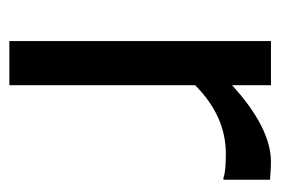

<svg xmlns="http://www.w3.org/2000/svg" viewBox="-112 -472 585 400"><g transform="rotate(90 180.0 -272.5)"><path d="M355 -543V-446H351Q338 -451 301 -451Q222 -451 158 -387V0H66V-545H158V-464Q247 -545 318 -545Q327 -545 340.5 -544Q354 -543 355 -543Z"/></g></svg>

Font: Yekan
Style: Regular
Weight: 400
Designer: ParsMizban Co
Foundry: ParsMizban Co
Version: Version 2.000